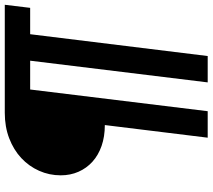

<svg xmlns="http://www.w3.org/2000/svg" viewBox="-62 -700 868 783"><g transform="rotate(-90 371.5 -309.0)"><path d="M743 -723 730.5 -619.5H623L534 104.5H426.5L515 -619.5H397.5L309 104.5H201L252.5 -315Q205.5 -315 167.5 -328.2Q129.5 -341.5 103 -365.5Q76.5 -389.5 62 -422.5Q47.5 -455.5 47.5 -495Q47.5 -541.5 66 -583Q84.5 -624.5 118 -655.8Q151.5 -687 198.5 -705Q245.5 -723 302.5 -723Z"/></g></svg>

Font: Lato TR
Style: Bold Italic
Weight: 700
Italic angle: -12°
Designer: Lukasz Dziedzic
Foundry: tyPoland Lukasz Dziedzic
Version: Version 1.104 2013